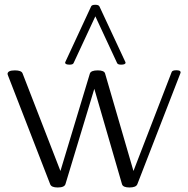

<svg xmlns="http://www.w3.org/2000/svg" viewBox="-20 -788 802 819"><path d="M515.6 -521Q515.6 -512.2 496.6 -512.2Q482.4 -512.2 479.5 -519L386.7 -718.3L293.9 -519Q291 -512.2 276.9 -512.2Q257.8 -512.2 257.8 -521Q257.8 -522.9 258.8 -523.9L368.7 -760.7Q371.6 -767.6 386.7 -767.6Q400.9 -767.6 404.3 -760.3L514.6 -523.9Q515.6 -522 515.6 -521ZM532.2 11.7Q504.9 11.7 500.5 -2L382.3 -409.2L259.3 -2.9Q254.9 11.7 226.1 11.7Q199.7 11.7 194.3 -1.5L14.2 -465.8Q12.2 -470.7 12.2 -472.2Q12.2 -487.8 43.5 -487.8Q71.3 -487.8 76.2 -475.1L237.8 -58.6L363.3 -474.1Q367.7 -487.8 397 -487.8Q424.3 -487.8 428.2 -474.6L549.3 -58.6L712.4 -481Q715.3 -488.3 732.4 -488.3Q750.5 -488.3 750.5 -479.5Q750.5 -478.5 749.5 -475.6L565.9 -2.4Q560.5 11.7 532.2 11.7Z"/></svg>

Font: Gayathri Thin
Style: Regular
Weight: 100
Designer: Binoy Dominic <binoy.domenic@gmail.com>
Foundry: SMC
Version: Version 1.000